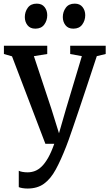

<svg xmlns="http://www.w3.org/2000/svg" viewBox="-20 -808 616 1079"><path d="M135 251.5Q119.5 251.5 106.2 249.2Q93 247 85.5 243.5V151.5Q92 155.5 106 158Q120 160.5 135 160.5Q156.5 160.5 176.2 153Q196 145.5 214.5 127.5Q233 109.5 250.8 78.2Q268.5 47 285 0H235L47.5 -491.5L2 -504.5V-551H245.5V-504.5L170.5 -492.5L269 -195.5L311.5 -59L351 -196L440 -492.5L374.5 -504.5V-551H574V-504.5L524 -492.5Q495 -404 470.2 -329.5Q445.5 -255 425.5 -195.8Q405.5 -136.5 390.5 -92.8Q375.5 -49 365.8 -21.8Q356 5.5 352 15Q322 92 293.2 144.8Q264.5 197.5 227.2 224.5Q190 251.5 135 251.5ZM178 -647Q149.5 -647 134.5 -666.2Q119.5 -685.5 119.5 -712Q119.5 -741.5 136.2 -764.5Q153 -787.5 186 -787.5H187Q215.5 -787.5 230.5 -768.2Q245.5 -749 245.5 -722.5Q245.5 -693 228.8 -670Q212 -647 179 -647ZM391.5 -647Q363 -647 348 -666.2Q333 -685.5 333 -712Q333 -741.5 349.8 -764.5Q366.5 -787.5 399.5 -787.5H400.5Q429 -787.5 444 -768.2Q459 -749 459 -722.5Q459 -693 442.2 -670Q425.5 -647 392.5 -647Z"/></svg>

Font: Merriweather 28pt Medium
Style: Regular
Weight: 500
Version: Version 2.100